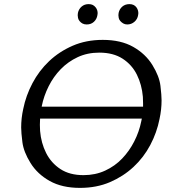

<svg xmlns="http://www.w3.org/2000/svg" viewBox="-20 -904 834 934"><path d="M369 10Q282 10 222 -23.5Q162 -57 128.5 -111Q95 -165 89 -212Q83 -259 83 -284Q83 -329 93 -374Q106 -439 138 -499.5Q170 -560 219 -606.5Q268 -653 333.5 -681.5Q399 -710 480 -710Q568 -710 628 -676Q688 -642 721.5 -587.5Q755 -533 760.5 -486.5Q766 -440 766 -416Q766 -371 756 -325Q743 -259 711 -198.5Q679 -138 629.5 -92Q580 -46 515 -18Q450 10 369 10ZM386 -52Q444 -52 491.5 -74Q539 -96 574 -132.5Q609 -169 633 -216Q657 -263 667 -313Q669 -320 670 -327H175Q174 -312 174 -297Q174 -282 175 -267Q180 -208 204.5 -159.5Q229 -111 274 -81.5Q319 -52 386 -52ZM676 -385Q676 -393 676 -401Q676 -417 675 -433Q670 -492 646 -540.5Q622 -589 576.5 -618.5Q531 -648 463 -648Q405 -648 358 -626Q311 -604 275.5 -567.5Q240 -531 216.5 -484Q193 -437 183 -387Q183 -386 183 -385ZM402 -785Q390 -785 381.5 -789.5Q373 -794 367 -801.5Q361 -809 359.5 -817Q358 -825 358 -830Q358 -836 359 -841Q363 -860 377 -872Q391 -884 411 -884Q423 -884 431 -880Q439 -876 445 -868.5Q451 -861 453 -853.5Q455 -846 455 -840Q455 -836 454 -831Q451 -811 437 -798Q423 -785 402 -785ZM599 -785Q588 -785 579.5 -790Q571 -795 565 -802Q559 -809 557.5 -817Q556 -825 556 -830Q556 -836 557 -841Q561 -860 575 -872Q589 -884 610 -884Q621 -884 629.5 -880Q638 -876 643.5 -868.5Q649 -861 651 -853.5Q653 -846 653 -840Q653 -836 652 -831Q649 -811 634 -798Q619 -785 599 -785Z"/></svg>

Font: Isabella Sans
Style: Italic
Weight: 400
Italic angle: -12°
Designer: Christian Thalmann (Catharsis Fonts), Cristiano Sobral
Foundry: The Isabella Sans Project Authors
Version: Version 2.026; ttfautohint (v1.8.4.7-5d5b-dirty)